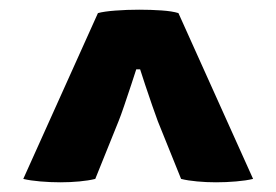

<svg xmlns="http://www.w3.org/2000/svg" viewBox="-20 -675 570 396"><path d="M502 -306Q487.5 -302.5 467 -300.8Q446.5 -299 425.5 -299Q405.5 -299 386.5 -300.8Q367.5 -302.5 353.5 -306L305.5 -425Q301.5 -436 294 -457.2Q286.5 -478.5 279.5 -499.8Q272.5 -521 269 -532H261Q257.5 -521 250.5 -499.8Q243.5 -478.5 236.2 -457.2Q229 -436 224.5 -425L176.5 -306Q162.5 -302.5 143.8 -300.8Q125 -299 104.5 -299Q83.5 -299 63 -300.8Q42.5 -302.5 28 -306L182 -648Q195 -651.5 218.2 -653.2Q241.5 -655 267 -655Q291 -655 313 -653.5Q335 -652 348 -648Z"/></svg>

Font: Signika
Style: Bold
Weight: 700
Designer: Anna Giedry
Foundry: Anna Giedry
Version: Version 2.001